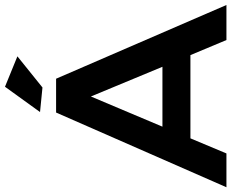

<svg xmlns="http://www.w3.org/2000/svg" viewBox="-102 -850 950 789"><g transform="rotate(-90 373.5 -455.0)"><path d="M604 0H748L445 -700H306L-1 0H138L200 -148H542ZM248 -263 372 -557 494 -263ZM412 -910 308 -766 409 -756 537 -859Z"/></g></svg>

Font: Argentum Sans Medium
Style: Regular
Weight: 500
Designer: Julieta Ulanovsky
Foundry: Julieta Ulanovsky
Version: Version 5.001;January 29, 2019;FontCreator 11.5.0.2425 64-bi